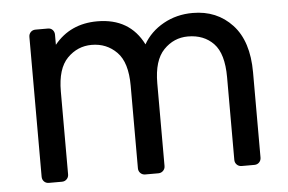

<svg xmlns="http://www.w3.org/2000/svg" viewBox="-43 -589 974 649"><g transform="rotate(-5 444.0 -265.0)"><path d="M75.2 -22.9V-497.1Q75.2 -506.8 81.5 -513.4Q87.9 -520 98.1 -520H140.1Q149.9 -520 156 -513.4Q162.1 -506.8 162.1 -497.1V-462.9Q216.3 -529.8 308.1 -529.8Q418 -529.8 463.9 -438Q487.8 -480 532.5 -504.9Q577.1 -529.8 631.8 -529.8Q713.9 -529.8 765.9 -473.9Q817.9 -418 817.9 -312V-22.9Q817.9 -13.2 811.5 -6.6Q805.2 0 794.9 0H752Q742.2 0 735.6 -6.6Q729 -13.2 729 -22.9V-303.2Q729 -383.3 696 -417.7Q663.1 -452.1 608.9 -452.1Q561 -452.1 526.6 -416.5Q492.2 -380.9 492.2 -303.2V-22.9Q492.2 -13.2 485.6 -6.6Q479 0 469.2 0H424.8Q415 0 408.4 -6.6Q401.9 -13.2 401.9 -22.9V-303.2Q401.9 -382.3 367.4 -417.2Q333 -452.1 282.2 -452.1Q234.4 -452.1 199.7 -417Q165 -381.8 165 -304.2V-22.9Q165 -13.2 158.4 -6.6Q151.9 0 142.1 0H98.1Q87.9 0 81.5 -6.6Q75.2 -13.2 75.2 -22.9Z"/></g></svg>

Font: Rubik AZ
Style: Regular
Weight: 400
Designer: Hubert and Fischer
Foundry: Hubert & Fischer
Version: Version 2.000